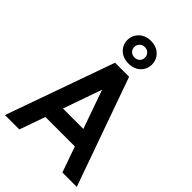

<svg xmlns="http://www.w3.org/2000/svg" viewBox="-272 -1059 1170 1170"><g transform="rotate(45 312.5 -474.5)"><path d="M313 -754Q265.5 -754 236.2 -782Q207 -810 207 -851Q207 -892 236.2 -920.5Q265.5 -949 313 -949Q361 -949 390 -920.5Q419 -892 419 -851Q419 -810 390 -782Q361 -754 313 -754ZM267 -851Q267 -831 280 -818.5Q293 -806 313 -806Q333 -806 346 -818.5Q359 -831 359 -851Q359 -870.5 345.8 -883.2Q332.5 -896 313 -896Q293.5 -896 280.2 -883.2Q267 -870.5 267 -851ZM622 0H498L439.5 -166H185.5L127 0H3L252 -700H373ZM312.5 -528 224.5 -278H400.5Z"/></g></svg>

Font: Cabin
Style: Bold
Weight: 700
Designer: Pablo Impallari
Foundry: Pablo Impallari. http://www.impallari.com Igino Marini. http://www.ikern.com
Version: Version 3.001;hotconv 1.0.109;makeotfexe 2.5.65596